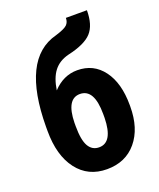

<svg xmlns="http://www.w3.org/2000/svg" viewBox="-142 -849 786 947"><g transform="rotate(-20 250.5 -375.5)"><path d="M282.2 -499Q367.7 -499 417.7 -431.9Q467.8 -364.7 467.8 -249V-241.7Q467.8 -126.5 410.6 -58.1Q353.5 10.3 255.4 10.3Q156.7 10.3 99.9 -64Q43 -138.2 43 -267.6V-289.6Q43.9 -466.3 93.8 -568.6Q143.6 -670.9 243.7 -696.8Q291.5 -711.4 305.2 -724.9Q318.8 -738.3 318.8 -760.7H429.2Q429.2 -682.6 394 -644.3Q358.9 -606 268.6 -585.9Q218.3 -573.2 190.9 -537.8Q163.6 -502.4 154.3 -439.9Q209.5 -499 282.2 -499ZM254.9 -384.3Q184.1 -384.3 181.6 -259.8V-241.7Q181.6 -168.9 200.4 -136.7Q219.2 -104.5 255.4 -104.5Q327.1 -104.5 329.6 -231.9V-252Q329.6 -384.3 254.9 -384.3Z"/></g></svg>

Font: Roboto Condensed
Style: Bold
Weight: 700
Designer: Google
Version: Version 2.134; 2016